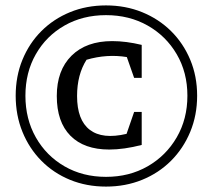

<svg xmlns="http://www.w3.org/2000/svg" viewBox="-20 -680 754 710"><path d="M372 10Q300 10 239 -15Q178 -40 133 -85.5Q88 -131 63 -192.5Q38 -254 38 -326Q38 -398 63 -459Q88 -520 133 -565Q178 -610 239 -635Q300 -660 372 -660Q444 -660 505.5 -635Q567 -610 612.5 -565Q658 -520 683.5 -459Q709 -398 709 -326Q709 -254 683.5 -192.5Q658 -131 612.5 -85.5Q567 -40 505.5 -15Q444 10 372 10ZM372 -26Q458 -26 526 -65Q594 -104 633.5 -172Q673 -240 673 -326Q673 -412 633.5 -479.5Q594 -547 526 -585.5Q458 -624 372 -624Q286 -624 218.5 -585.5Q151 -547 112.5 -479.5Q74 -412 74 -326Q74 -240 112.5 -172Q151 -104 218.5 -65Q286 -26 372 -26ZM384 -127Q291 -127 240.5 -178Q190 -229 190 -325Q190 -420 244.5 -474Q299 -528 395 -528Q446 -528 504 -514V-392H476L449 -469Q375 -481 300 -459Q265 -404 265 -325Q265 -236 312 -200Q359 -164 448 -185L476 -266H504V-144Q438 -127 384 -127Z"/></svg>

Font: Piazzolla Medium
Style: Italic
Weight: 500
Italic angle: -11.3°
Designer: Juan Pablo del Peral
Foundry: Huerta Tipografica
Version: Version 1.330